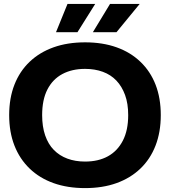

<svg xmlns="http://www.w3.org/2000/svg" viewBox="-20 -955 872 984"><path d="M416 9Q326 9 254.5 -16.5Q183 -42 132 -91Q81 -140 54 -209Q27 -278 27 -365Q27 -452 54 -521Q81 -590 132 -638.5Q183 -687 254.5 -712.5Q326 -738 416 -738Q506 -738 577.5 -712.5Q649 -687 700 -638Q751 -589 777.5 -520.5Q804 -452 804 -365Q804 -278 777 -208.5Q750 -139 699 -90.5Q648 -42 577 -16.5Q506 9 416 9ZM416 -127Q484 -127 533 -154Q582 -181 609.5 -234Q637 -287 637 -365Q637 -424 621 -468Q605 -512 576.5 -542Q548 -572 507 -587Q466 -602 416 -602Q349 -602 299.5 -575.5Q250 -549 223 -496.5Q196 -444 196 -365Q196 -306 211.5 -261Q227 -216 256 -186.5Q285 -157 325.5 -142Q366 -127 416 -127ZM267 -790 326 -935H468L377 -790ZM456 -790 544 -935H696L577 -790Z"/></svg>

Font: Mona Sans SemiExpanded
Style: Bold
Weight: 700
Width: 6
Designer: Deni Anggara
Foundry: GitHub
Version: Version 2.000